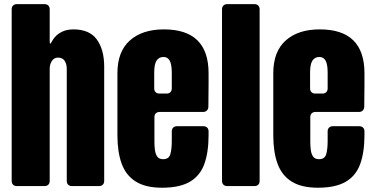

<svg xmlns="http://www.w3.org/2000/svg" viewBox="-20 -879 1770 907"><path d="M59.6 0Q48.3 0 41.7 -6.6Q35.2 -13.2 35.2 -24.4V-835Q35.2 -846.2 41.7 -852.8Q48.3 -859.4 59.6 -859.4H190.4Q201.7 -859.4 208.3 -852.8Q214.8 -846.2 214.8 -835V-684.1Q214.8 -672.9 217.3 -672.9Q219.7 -672.9 224.6 -682.1Q237.8 -707 258.3 -720.7Q287.1 -740.2 324.7 -740.2Q325.7 -740.2 326.7 -740.2Q402.8 -740.2 437.5 -692.4Q472.2 -644.5 472.2 -564V-24.4Q472.2 -13.2 465.6 -6.6Q459 0 447.8 0H319.8Q308.6 0 302 -6.6Q295.4 -13.2 295.4 -24.4V-552.7Q295.4 -576.7 285.4 -591.8Q275.4 -606.9 253.9 -606.9Q235.8 -606.9 225.3 -591.3Q214.8 -575.7 214.8 -554.2V-24.4Q214.8 -13.2 208.3 -6.6Q201.7 0 190.4 0Z M964.4 -374.5Q963.9 -363.3 957 -356.7Q950.2 -350.1 939 -350.1H733.9Q722.7 -350.1 716.1 -343.5Q709.5 -336.9 709.5 -325.7V-208.5Q709.5 -189 711.9 -170.2Q714.4 -151.4 722.9 -139.2Q731.4 -127 750.5 -127Q777.8 -127 784.7 -150.6Q791.5 -174.3 791.5 -212.4V-258.3Q791.5 -269.5 798.1 -276.1Q804.7 -282.7 815.9 -282.7H940.9Q952.1 -282.7 958.7 -276.1Q965.3 -269.5 965.3 -258.3V-241.2Q965.3 -159.2 945.1 -103.8Q924.8 -48.3 876.7 -20.3Q828.6 7.8 745.6 7.8Q667.5 7.8 621.1 -21.5Q574.7 -50.8 554.7 -106Q534.7 -161.1 534.7 -238.8V-533.2Q534.7 -635.3 593.3 -687.7Q651.9 -740.2 754.4 -740.2Q965.3 -740.2 965.3 -533.2V-480ZM708.5 -461.4Q708.5 -450.2 715.1 -443.6Q721.7 -437 732.9 -437H767.1Q778.3 -437 784.9 -443.6Q791.5 -450.2 791.5 -461.4V-535.6Q791.5 -575.2 781.7 -592.5Q772 -609.9 752.4 -609.9Q731.4 -609.9 720 -593.3Q708.5 -576.7 708.5 -535.6Z M1053.2 0Q1042 0 1035.4 -6.6Q1028.8 -13.2 1028.8 -24.4V-835Q1028.8 -846.2 1035.4 -852.8Q1042 -859.4 1053.2 -859.4H1182.1Q1193.4 -859.4 1200 -852.8Q1206.5 -846.2 1206.5 -835V-24.4Q1206.5 -13.2 1200 -6.6Q1193.4 0 1182.1 0Z M1700.7 -374.5Q1700.2 -363.3 1693.4 -356.7Q1686.5 -350.1 1675.3 -350.1H1470.2Q1459 -350.1 1452.4 -343.5Q1445.8 -336.9 1445.8 -325.7V-208.5Q1445.8 -189 1448.2 -170.2Q1450.7 -151.4 1459.2 -139.2Q1467.8 -127 1486.8 -127Q1514.2 -127 1521 -150.6Q1527.8 -174.3 1527.8 -212.4V-258.3Q1527.8 -269.5 1534.4 -276.1Q1541 -282.7 1552.2 -282.7H1677.2Q1688.5 -282.7 1695.1 -276.1Q1701.7 -269.5 1701.7 -258.3V-241.2Q1701.7 -159.2 1681.4 -103.8Q1661.1 -48.3 1613 -20.3Q1564.9 7.8 1481.9 7.8Q1403.8 7.8 1357.4 -21.5Q1311 -50.8 1291 -106Q1271 -161.1 1271 -238.8V-533.2Q1271 -635.3 1329.6 -687.7Q1388.2 -740.2 1490.7 -740.2Q1701.7 -740.2 1701.7 -533.2V-480ZM1444.8 -461.4Q1444.8 -450.2 1451.4 -443.6Q1458 -437 1469.2 -437H1503.4Q1514.6 -437 1521.2 -443.6Q1527.8 -450.2 1527.8 -461.4V-535.6Q1527.8 -575.2 1518.1 -592.5Q1508.3 -609.9 1488.8 -609.9Q1467.8 -609.9 1456.3 -593.3Q1444.8 -576.7 1444.8 -535.6Z"/></svg>

Font: Fz Anton Round
Style: Regular
Weight: 400
Designer: Vernon Adams
Foundry: Vernon Adams
Version: Version 2.0 Mod + VH boi FontZin